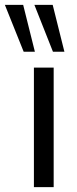

<svg xmlns="http://www.w3.org/2000/svg" viewBox="-62 -767 317 787"><path d="M77 0V-490H158V0ZM155 -555 79 -747H154L202 -555ZM35 -555 -42 -747H33L81 -555Z"/></svg>

Font: Nunito Sans 10pt SemiCondensed
Style: Regular
Weight: 400
Width: 4
Designer: Vernon Adams
Foundry: Vernon Adams
Version: Version 3.101;gftools[0.9.27]